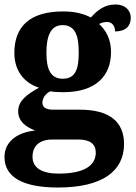

<svg xmlns="http://www.w3.org/2000/svg" viewBox="-22 -600 605 856"><path d="M236 236C436 236 531 162 531 42C531 -55 469 -111 334 -111H216C184 -111 167 -121 167 -142C167 -165 185 -186 203 -193C215 -190 245 -189 260 -189C406 -189 473 -262 473 -368C473 -426 450 -465 420 -493C429 -498 441 -502 456 -502C473 -502 491 -489 491 -460C543 -460 561 -488 561 -521C561 -553 537 -580 493 -580C443 -580 412 -554 383 -522C351 -539 311 -549 260 -549C111 -549 42 -482 42 -364C42 -281 89 -229 152 -209C95 -178 59 -149 59 -104C59 -56 98 -32 135 -18C54 -10 -2 32 -2 100C-2 188 77 236 236 236ZM258 -249C201 -249 185 -296 185 -364C185 -434 201 -488 257 -488C316 -488 329 -436 329 -365C329 -295 316 -249 258 -249ZM239 174C166 174 123 149 123 99C123 38 171 22 209 22H327C379 22 405 42 405 80C405 139 352 174 239 174Z"/></svg>

Font: Noto Serif Hentaigana Bold
Style: Regular
Weight: 700
Designer: Kazuhiro Yamada
Foundry: nipponia
Version: Version 1.000